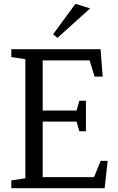

<svg xmlns="http://www.w3.org/2000/svg" viewBox="-20 -997 624 1017"><path d="M385.7 -353H206.1V-58.6H478L513.2 -145H550.3L534.2 0H40V-41.5L114.3 -52.7V-683.6L40 -694.8V-736.3H512.7L523.9 -591.3H481L454.6 -677.2H206.1V-411.6H385.7L400.4 -463.4H435.1V-301.8H400.4ZM457.5 -952.6 284.2 -796.4 261.2 -815.4 379.4 -976.6Z"/></svg>

Font: Habibi
Style: Regular
Weight: 400
Designer: Magnus Gaarde
Foundry: Magnus Gaarde
Version: Version 1.001